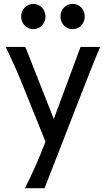

<svg xmlns="http://www.w3.org/2000/svg" viewBox="-20 -743 553 1002"><path d="M212.4 239.3H109.9Q123.5 212.9 137.5 183.6Q151.4 154.3 164.8 124.3Q178.2 94.2 190.4 64.7Q202.6 35.2 212.9 7.8L217.3 -3.9L87.9 -324.7Q74.7 -357.9 55.9 -399.4Q37.1 -440.9 9.8 -498H112.3L260.7 -122.1L400.4 -498H502.9Q478.5 -441.4 462.2 -400.1Q445.8 -358.9 432.6 -325.2ZM90.3 -656.7Q90.3 -670.4 95.2 -682.4Q100.1 -694.3 108.6 -703.4Q117.2 -712.4 128.7 -717.5Q140.1 -722.7 153.8 -722.7Q167.5 -722.7 179.2 -717.5Q190.9 -712.4 199.2 -703.4Q207.5 -694.3 212.4 -682.4Q217.3 -670.4 217.3 -656.7Q217.3 -643.1 212.4 -631.1Q207.5 -619.1 199.2 -610.1Q190.9 -601.1 179.2 -595.9Q167.5 -590.8 153.8 -590.8Q140.1 -590.8 128.7 -595.9Q117.2 -601.1 108.6 -610.1Q100.1 -619.1 95.2 -631.1Q90.3 -643.1 90.3 -656.7ZM295.4 -656.7Q295.4 -670.4 300.3 -682.4Q305.2 -694.3 313.7 -703.4Q322.3 -712.4 333.7 -717.5Q345.2 -722.7 358.9 -722.7Q372.6 -722.7 384.3 -717.5Q396 -712.4 404.3 -703.4Q412.6 -694.3 417.5 -682.4Q422.4 -670.4 422.4 -656.7Q422.4 -643.1 417.5 -631.1Q412.6 -619.1 404.3 -610.1Q396 -601.1 384.3 -595.9Q372.6 -590.8 358.9 -590.8Q345.2 -590.8 333.7 -595.9Q322.3 -601.1 313.7 -610.1Q305.2 -619.1 300.3 -631.1Q295.4 -643.1 295.4 -656.7Z"/></svg>

Font: Andika Cyr
Style: Regular
Weight: 400
Designer: Victor Gaultney, Annie Olsen, Julie Remington, Don Collingsworth, Eric Hays, Becca Hirsbrunner
Foundry: SIL International
Version: Version 5.000